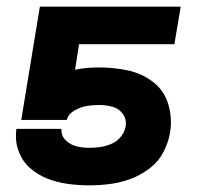

<svg xmlns="http://www.w3.org/2000/svg" viewBox="-20 -550 616 578"><path d="M249 8Q279 8 310.5 4Q342 0 372 -11Q402 -22 429 -42Q456 -62 471.5 -91.5Q487 -121 492 -151Q499 -195 486.5 -236.5Q474 -278 440.5 -303.5Q407 -329 365 -338Q323 -347 278 -347Q260 -347 242 -345.5Q224 -344 206 -340L218 -417H505L524 -530H100L44 -189H181Q186 -207 204.5 -217.5Q223 -228 241.5 -231Q260 -234 278 -234Q299 -234 319 -228.5Q339 -223 350.5 -206Q362 -189 358 -168Q355 -152 343.5 -138Q332 -124 315.5 -117Q299 -110 282.5 -107.5Q266 -105 249 -105Q229 -105 210.5 -109.5Q192 -114 178 -127.5Q164 -141 165 -161V-162H29V-158Q25 -125 36 -95Q47 -65 70 -44.5Q93 -24 122 -12.5Q151 -1 183.5 3.5Q216 8 249 8Z"/></svg>

Font: Iosevka Sparkle Extrabold
Style: Italic
Weight: 800
Italic angle: -9°
Designer: Belleve Invis
Foundry: Belleve Invis
Version: Version 4.5.0; ttfautohint (v1.8.3)